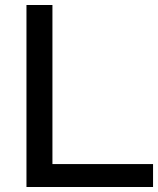

<svg xmlns="http://www.w3.org/2000/svg" viewBox="-20 -749 633 769"><path d="M86 0V-729H190V-75L173 -92H593V0Z"/></svg>

Font: BDO Grotesk
Style: Regular
Weight: 400
Designer: Deni Anggara
Foundry: Lokal Container
Version: Version 2.000